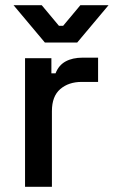

<svg xmlns="http://www.w3.org/2000/svg" viewBox="-20 -716 436 736"><path d="M76 0V-493H177V-435H193Q205 -466 231.5 -480.5Q258 -495 297 -495H356V-402H293Q243 -402 211 -374.5Q179 -347 179 -290V0ZM152 -553 32 -696H140L206 -617H222L288 -696H396L276 -553Z"/></svg>

Font: Space Grotesk Medium
Style: Regular
Weight: 500
Designer: Florian Karsten
Foundry: Florian Karsten
Version: Version 2.000